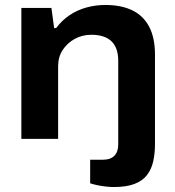

<svg xmlns="http://www.w3.org/2000/svg" viewBox="-20 -559 706 773"><path d="M438 194Q424 194 406 192Q388 190 371.5 186.5Q355 183 343 179V84H395Q425 84 440.5 68Q456 52 456 23V-314Q456 -342 448.5 -362Q441 -382 427 -394.5Q413 -407 393 -413Q373 -419 348 -419Q311 -419 281 -402.5Q251 -386 232.5 -358Q214 -330 214 -292V0H66V-527H187L198 -446H206Q230 -478 261 -498.5Q292 -519 328.5 -529Q365 -539 404 -539Q468 -539 512.5 -517.5Q557 -496 580.5 -451.5Q604 -407 604 -338V20Q604 58 597 90Q590 122 572 145.5Q554 169 521.5 181.5Q489 194 438 194Z"/></svg>

Font: Archivo SemiExpanded
Style: Bold
Weight: 700
Width: 6
Designer: Hector Gatti
Foundry: Omnibus-Type
Version: Version 2.001